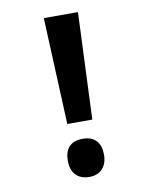

<svg xmlns="http://www.w3.org/2000/svg" viewBox="-82 -775 665 847"><g transform="rotate(-10 250.0 -351.5)"><path d="M194 -236H306L326 -714H173ZM250 11C302 11 330 -24 330 -75C330 -127 304 -160 250 -160C192 -160 168 -127 168 -75C168 -23 196 11 250 11Z"/></g></svg>

Font: Noto Sans Mono ExtraCondensed ExtraBold
Style: Regular
Weight: 800
Width: 2
Designer: Monotype Design Team
Foundry: Monotype Imaging Inc.
Version: Version 2.014